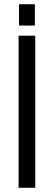

<svg xmlns="http://www.w3.org/2000/svg" viewBox="-20 -889 255 909"><path d="M68 0H147V-720H68ZM70 -768H145V-869H70Z"/></svg>

Font: Aspekta 350
Style: Regular
Weight: 350
Designer: Ivo Dolenc
Version: Version 2.000